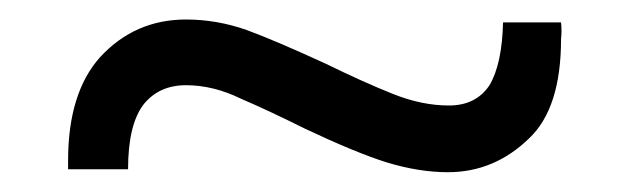

<svg xmlns="http://www.w3.org/2000/svg" viewBox="-20 -381 636 194"><path d="M109.4 -210H48.8V-218.8C48.8 -264.3 59.6 -299.2 81.1 -323.2C104.5 -348.6 133.5 -361.3 168 -361.3C188.8 -361.3 209.3 -357.7 229.5 -350.6C249 -343.4 275.7 -332 309.6 -316.4C335 -304 357.4 -293.9 377 -286.1C396.5 -278.3 415.4 -274.4 433.6 -274.4C451.8 -274.4 465.5 -281.2 474.6 -294.9C483.1 -309.2 487.6 -330.4 488.3 -358.4H546.9C547.5 -352.5 547.5 -347 546.9 -341.8C546.9 -294.9 536.1 -261.4 514.6 -241.2C491.2 -218.4 463.9 -207 432.6 -207C413.1 -207 392.6 -210.3 371.1 -216.8C350.3 -223.3 322.6 -234.7 288.1 -251C264.6 -262.7 243.2 -272.8 223.6 -281.2C204.8 -290.4 186.2 -294.9 168 -294.9C149.7 -294.9 135.4 -288.4 125 -275.4C114.6 -261.7 109.4 -239.9 109.4 -210Z"/></svg>

Font: ImmaginiFont
Style: Regular
Weight: 400
Version: Version 1.0